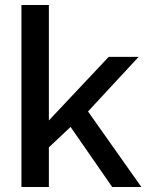

<svg xmlns="http://www.w3.org/2000/svg" viewBox="-20 -750 588 770"><path d="M430 0 263 -241 176 -159V0H66V-730H176V-267L416 -522H536L333 -303L547 0Z"/></svg>

Font: IngvarSans
Style: Regular
Weight: 600
Version: Version 3.000